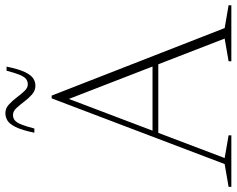

<svg xmlns="http://www.w3.org/2000/svg" viewBox="-109 -797 902 732"><g transform="rotate(-90 342.0 -431.0)"><path d="M189.5 -278.5V-300.5H477V-278.5ZM601 -25.5 688 -10.5V0H474.5V-10.5L561 -25.5L324 -637H337.5L105.5 -25.5L192 -10.5V0H-4.5V-10.5L82.5 -25.5L333 -685H343.5ZM454 -857Q444.5 -810 432.8 -786.2Q421 -762.5 408.2 -754.8Q395.5 -747 381.5 -747Q362.5 -747 347.8 -760Q333 -773 320.5 -789.8Q308 -806.5 295.8 -819.5Q283.5 -832.5 270 -832.5Q258 -832.5 249.5 -825.8Q241 -819 233.8 -801.5Q226.5 -784 218 -751H202Q212 -799 223.8 -822.5Q235.5 -846 248.8 -853.8Q262 -861.5 277 -861.5Q294.5 -861.5 309 -848.5Q323.5 -835.5 336 -818.8Q348.5 -802 360.8 -789Q373 -776 386 -776Q398.5 -776 407 -782.8Q415.5 -789.5 422.8 -807.2Q430 -825 438.5 -857Z"/></g></svg>

Font: Newsreader 24pt ExtraLight
Style: Regular
Weight: 250
Designer: Hugues Gentile
Foundry: Production Type
Version: Version 1.003